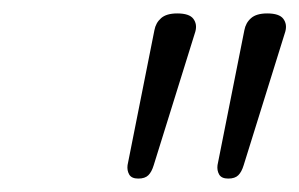

<svg xmlns="http://www.w3.org/2000/svg" viewBox="-20 -914 446 286"><path d="M186 -648Q176 -648 172.5 -654Q169 -660 170 -668L210 -869Q212 -880 220 -887Q228 -894 244 -894Q262 -894 268 -886Q274 -878 271 -867L209 -668Q206 -658 201 -653Q196 -648 186 -648ZM320 -648Q310 -648 306.5 -654Q303 -660 304 -668L344 -869Q346 -880 354 -887Q362 -894 378 -894Q396 -894 402 -886Q408 -878 405 -867L343 -668Q340 -658 335 -653Q330 -648 320 -648Z"/></svg>

Font: Playwrite IS Thin
Style: Regular
Weight: 250
Designer: Veronika Burian, José Scaglione
Foundry: TypeTogether
Version: Version 1.002